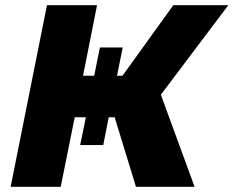

<svg xmlns="http://www.w3.org/2000/svg" viewBox="-20 -720 900 740"><path d="M21 0 161 -700H354L300 -428H343L365 -537H453L431 -428H452L648 -700H860L600 -355L730 0H504L422 -268H399L378 -161H289L311 -268H268L214 0Z"/></svg>

Font: Montserrat ExtraBold
Style: Italic
Weight: 800
Italic angle: -11.3°
Designer: Julieta Ulanovsky
Foundry: Julieta Ulanovsky
Version: Version 9.000; ttfautohint (v1.8.4.7-5d5b)